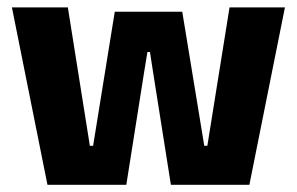

<svg xmlns="http://www.w3.org/2000/svg" viewBox="-20 -512 822 532"><path d="M111.5 0 13 -491.5H168L229 -108H238L298 -479.5H485L546 -108H554.5L616 -491.5H769.5L671 0H453.5L404 -313L395.5 -368H388.5L379.5 -313L330 0Z"/></svg>

Font: Anek Telugu
Style: Bold
Weight: 700
Designer: Omkar Bhoir (Telugu), Yesha Goshar (Latin)
Foundry: Ek Type
Version: Version 1.003